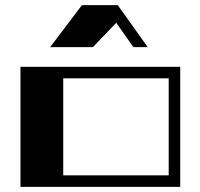

<svg xmlns="http://www.w3.org/2000/svg" viewBox="-20 -730 782 750"><path d="M684 0H60V-469H684ZM639 -424H227V-45H639ZM557 -546H501L434 -641L343 -546H176L300 -710H440Z"/></svg>

Font: Geostar Fill
Style: Regular
Weight: 400
Designer: Joe Prince
Foundry: Joe Prince
Version: Version 1.002